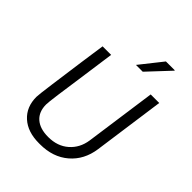

<svg xmlns="http://www.w3.org/2000/svg" viewBox="-249 -1031 1177 1177"><g transform="rotate(45 340.0 -442.5)"><path d="M227 -686Q208 -555 200 -493Q180 -355 170 -281Q160 -207 160 -189Q160 -126 199 -91.5Q238 -57 310 -57Q390 -57 442 -102.5Q494 -148 505 -222L570 -686H644L579 -220Q564 -115 491 -52.5Q418 10 306 10H297Q199 10 142 -41.5Q85 -93 85 -180Q85 -198 99.5 -304Q114 -410 130 -526L153 -686ZM570 -895V-892L437 -750H378L493 -895Z"/></g></svg>

Font: Chivo Light Italic
Style: Regular
Weight: 300
Italic angle: -8.05°
Designer: Hector Gatti
Foundry: Omnibus-Type
Version: Version 1.007